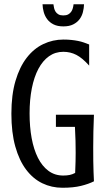

<svg xmlns="http://www.w3.org/2000/svg" viewBox="-20 -866 502 897"><path d="M241.2 -330.1H418.9Q417 -290 416.3 -251.5Q415.5 -212.9 415.5 -177.7Q415.5 -142.6 415.8 -113.5Q416 -84.5 417 -63.5Q418 -38.6 418.9 -19Q394 -6.3 358.4 2.4Q322.8 11.2 272 11.2Q221.2 11.2 177.7 -9.8Q134.3 -30.8 102.1 -73.5Q69.8 -116.2 51.5 -181.4Q33.2 -246.6 33.2 -335Q33.2 -423.3 52.5 -488.5Q71.8 -553.7 105 -596.4Q138.2 -639.2 182.4 -660.2Q226.6 -681.2 276.4 -681.2Q296.9 -681.2 313.5 -679.4Q330.1 -677.7 344.5 -674.8Q358.9 -671.9 371.6 -667.5Q384.3 -663.1 396.5 -658.2V-559.6Q364.7 -595.2 336.7 -609.6Q308.6 -624 275.9 -624Q238.3 -624 209 -603.3Q179.7 -582.5 159.4 -544.4Q139.2 -506.3 128.7 -453.4Q118.2 -400.4 118.2 -335.9Q118.2 -273.4 127.9 -220.5Q137.7 -167.5 157.2 -128.7Q176.8 -89.8 206.3 -67.9Q235.8 -45.9 275.4 -45.9Q292.5 -45.9 305.4 -48.6Q318.4 -51.3 331.1 -58.1Q331.5 -68.8 332 -83Q332.5 -95.2 333 -112.5Q333.5 -129.9 333.5 -152.8Q333.5 -177.7 332.8 -208Q332 -238.3 330.1 -273.4H241.2ZM372.6 -846.2Q372.1 -828.1 367.4 -809.6Q362.8 -791 351.6 -776.1Q340.3 -761.2 322 -752Q303.7 -742.7 275.9 -742.7Q248.5 -742.7 230.2 -752Q211.9 -761.2 200.7 -776.1Q189.5 -791 184.3 -809.6Q179.2 -828.1 178.7 -846.2H229.5Q230.5 -837.4 232.7 -828.1Q234.9 -818.8 239.7 -811.3Q244.6 -803.7 253.2 -798.8Q261.7 -793.9 275.9 -793.9Q290 -793.9 298.8 -798.8Q307.6 -803.7 312.7 -811.3Q317.9 -818.8 320.3 -828.1Q322.8 -837.4 323.7 -846.2H372.6Z"/></svg>

Font: Crushed
Style: Regular
Weight: 400
Width: 3
Designer: Astigmatic (AOETI)
Foundry: Astigmatic (AOETI)
Version: Version 001.000